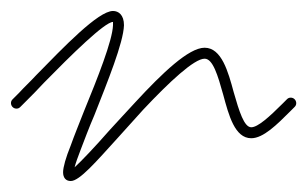

<svg xmlns="http://www.w3.org/2000/svg" viewBox="-30 -299 560 350"><path d="M99 31C115 31 145 -4 185 -48C200 -65 216 -82 231 -99C279 -150 324 -192 343 -192C358 -192 367 -162 377 -126C387 -89 398 -47 428 -47C450 -47 475 -72 499 -96L507 -104C509 -106 510 -108 510 -111C510 -116 506 -121 500 -121C497 -121 495 -120 493 -118L485 -110C461 -86 440 -67 428 -67C415 -67 406 -96 396 -131C386 -168 374 -212 343 -212C314 -212 266 -166 217 -113C201 -96 185 -78 170 -62C142 -30 118 -5 106 6C108 -2 112 -13 117 -26C124 -44 132 -66 142 -89C166 -150 195 -221 196 -253C196 -272 186 -279 176 -279C149 -279 86 -213 36 -162C25 -150 14 -140 5 -130L-7 -118C-9 -116 -10 -114 -10 -111C-10 -106 -6 -101 0 -101C3 -101 5 -102 7 -104L19 -116C28 -125 39 -136 50 -148C100 -199 161 -259 176 -259V-253C175 -225 148 -157 123 -96C114 -73 105 -51 99 -34C90 -12 85 6 85 15C85 25 90 31 99 31Z"/></svg>

Font: Mistral SingleLine Outline
Style: Regular
Weight: 300
Designer: François Chastanet, Élisa Garzelli, Anais Alves, Morgane Autin
Foundry: institut supérieur des arts et du design Toulouse / isdaT
Version: Version 1.000;Glyphs 3.3 (3337)